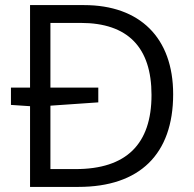

<svg xmlns="http://www.w3.org/2000/svg" viewBox="-20 -734 762 754"><path d="M660 -364C660 -586 529 -714 310 -714H98V-390H23V-322L98 -317V0H288C528 0 660 -128 660 -364ZM575 -361C575 -168 476 -70 277 -70H178V-319L366 -332V-390H178V-644H297C482 -644 575 -548 575 -361Z"/></svg>

Font: Frost Regular
Style: Regular
Weight: 400
Designer: Lee Frost
Foundry: Lee Frost for Ice Communication Norge AS
Version: Version 2.011;hotconv 1.0.107;makeotfexe 2.5.65593